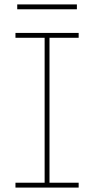

<svg xmlns="http://www.w3.org/2000/svg" viewBox="-20 -849 426 869"><path d="M50 0V-22H182V-678H50V-700H336V-678H204V-22H336V0ZM58 -807V-829H328V-807Z"/></svg>

Font: Lexend Deca Thin
Style: Regular
Weight: 250
Designer: Bonnie Shaver-Troup, Thomas Jockin
Foundry: Lexend
Version: Version 1.007